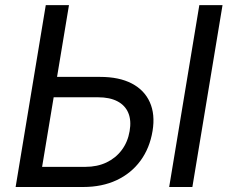

<svg xmlns="http://www.w3.org/2000/svg" viewBox="-20 -748 923 768"><path d="M183.1 -440.4H380.9Q456.5 -440.4 507.1 -414.1Q557.6 -387.7 579.3 -339.1Q601.1 -290.5 590.3 -224.6Q579.1 -155.8 542 -105.2Q504.9 -54.7 446.5 -27.3Q388.2 0 312.5 0H42.5L163.1 -727.5H255.9L148.4 -80.6H321.8Q368.7 -80.6 405.8 -98.1Q442.9 -115.7 467 -147.9Q491.2 -180.2 498.5 -223.6Q505.9 -266.1 493.2 -296.4Q480.5 -326.7 449.7 -342.8Q418.9 -358.9 372.1 -358.9H169.9ZM870.1 -727.5 749.5 0H656.7L777.3 -727.5Z"/></svg>

Font: Inter Variable
Style: Italic
Weight: 400
Italic angle: -9.39999°
Designer: Rasmus Andersson
Foundry: rsms
Version: Version 4.001;git-9221beed3